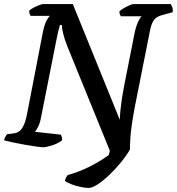

<svg xmlns="http://www.w3.org/2000/svg" viewBox="-31 -724 870 944"><path d="M405 200Q390 200 367 195.5Q344 191 321.5 182.5Q299 174 288 165Q290 157 294 149Q298 141 302 137Q341 126 378 110Q415 94 446.5 75.5Q478 57 504 38L509 17L301 -494Q286 -531 279.5 -559Q273 -587 273 -601H264Q263 -597 260.5 -589Q258 -581 255 -568.5Q252 -556 248 -536L170 -143Q165 -117 156 -100Q147 -83 141 -76L268 -62Q271 -57 273 -49.5Q275 -42 274 -34Q255 -19 226 -9.5Q197 0 181 0Q172 0 147 -3.5Q122 -7 90.5 -12.5Q59 -18 31.5 -24Q4 -30 -11 -34Q-9 -43 -4.5 -51.5Q0 -60 4 -64L34 -68Q53 -70 65.5 -80Q78 -90 87.5 -112.5Q97 -135 105 -179L180 -567Q187 -602 197.5 -622Q208 -642 215 -646H119Q117 -650 114.5 -657Q112 -664 113 -672Q120 -679 134.5 -686.5Q149 -694 162.5 -699Q176 -704 181 -704H327L558 -135Q559 -163 562 -189.5Q565 -216 569 -243Q573 -270 579 -300L631 -563Q638 -596 648.5 -618Q659 -640 666 -644H563Q561 -647 558.5 -653.5Q556 -660 556 -668Q563 -675 577.5 -683.5Q592 -692 606 -698Q620 -704 625 -704H809Q811 -700 815.5 -689.5Q820 -679 818 -664L771 -651Q750 -646 737.5 -637Q725 -628 717 -609.5Q709 -591 703 -556L631 -194Q623 -151 617.5 -114Q612 -77 610 -46Q608 -15 608 11Q590 42 563 75Q536 108 506 136.5Q476 165 449 182.5Q422 200 405 200Z"/></svg>

Font: Texturina 12pt SemiBold
Style: Italic
Weight: 600
Italic angle: -11°
Version: Version 1.002